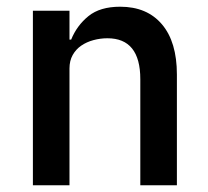

<svg xmlns="http://www.w3.org/2000/svg" viewBox="-20 -552 620 572"><path d="M78 0V-520H187V-434H192Q209 -476 243.5 -504Q278 -532 338 -532Q418 -532 462.5 -479.5Q507 -427 507 -330V0H398V-316Q398 -438 300 -438Q279 -438 258.5 -432.5Q238 -427 222 -416Q206 -405 196.5 -388Q187 -371 187 -348V0Z"/></svg>

Font: IBM Plex Sans Arabic Medm
Style: Regular
Weight: 500
Designer: Mike Abbink, Paul van der Laan, Pieter van Rosmalen, Wael Morcos, Khajak Apelian
Foundry: Bold Monday
Version: Version 1.005